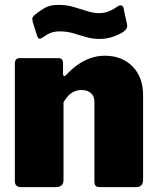

<svg xmlns="http://www.w3.org/2000/svg" viewBox="-20 -769 644 789"><path d="M67 0Q41 0 41 -25V-507Q41 -530 60 -530H221Q239 -530 239 -510V-465Q239 -459 242.5 -457Q246 -455 252 -461Q273 -484 298 -502Q323 -520 351.5 -530Q380 -540 411 -540Q481 -540 524.5 -496Q568 -452 568 -378V-30Q568 0 538 0H391Q378 0 373 -5.5Q368 -11 368 -25V-351Q368 -374 353.5 -386.5Q339 -399 315 -399Q300 -399 286.5 -393.5Q273 -388 262 -377Q251 -366 241 -349V-29Q241 0 208 0H67ZM488 -639Q472 -628 445.5 -618.5Q419 -609 388 -609Q359 -609 332.5 -617Q306 -625 280.5 -632.5Q255 -640 226 -640Q205 -640 190 -634.5Q175 -629 155 -615Q147 -609 141.5 -610Q136 -611 132 -623L115 -677Q113 -685 112.5 -691.5Q112 -698 123 -708Q142 -724 164 -736.5Q186 -749 221 -749Q253 -749 282 -740.5Q311 -732 337.5 -723.5Q364 -715 387 -715Q411 -715 431 -724Q451 -733 464 -743Q472 -748 479 -746.5Q486 -745 488 -734L502 -669Q506 -652 488 -639Z"/></svg>

Font: Libre Franklin Black
Style: Regular
Weight: 900
Designer: Pablo Impallari, Rodrigo Fuenzalida, Nhung Nguyen
Foundry: Impallari Type
Version: Version 3.000